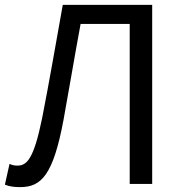

<svg xmlns="http://www.w3.org/2000/svg" viewBox="-20 -753 744 786"><path d="M63 13C150 13 198 -38 240 -262C264 -393 285 -521 310 -655H511V0H603V-733H237C208 -572 183 -425 153 -272C118 -99 89 -75 51 -75C39 -75 30 -77 19 -82L0 3C20 11 39 13 63 13Z"/></svg>

Font: Noto Sans Japanese Regular
Style: Regular
Weight: 400
Designer: Ryoko NISHIZUKA (kana & ideographs); Paul D. Hunt (Latin, Greek & Cyrillic); Wenlong ZHANG (bopomofo); Sandoll Communica
Foundry: Adobe Systems Incorporated
Version: Version 1.000;PS 1;hotconv 1.0.78;makeotf.lib2.5.61930